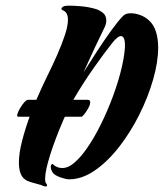

<svg xmlns="http://www.w3.org/2000/svg" viewBox="-20 -636 581 681"><path d="M135 24Q127 20 107 15Q87 10 76 5Q60 -3 53.5 -19.5Q47 -36 47 -59Q47 -92 58 -135Q69 -178 85 -222H45Q39 -222 41.5 -231Q44 -240 51 -252Q58 -264 66 -273Q74 -282 79 -282H109Q119 -305 128.5 -326Q138 -347 147 -365Q166 -403 182.5 -440.5Q199 -478 210 -511Q221 -544 221 -566Q221 -592 204 -599Q198 -601 198 -605Q198 -609 204 -612.5Q210 -616 223 -616Q245 -616 270.5 -613.5Q296 -611 320 -604Q333 -600 345 -590.5Q357 -581 357 -563Q357 -551 350 -537Q336 -509 316.5 -467.5Q297 -426 276 -379Q298 -414 324 -454Q350 -494 375 -528.5Q400 -563 417 -580Q426 -589 444 -589Q460 -589 477.5 -582.5Q495 -576 508 -564Q525 -549 533 -524Q541 -499 541 -467Q541 -416 523 -353.5Q505 -291 474 -229Q443 -167 402.5 -115Q362 -63 316.5 -31.5Q271 0 225 0Q214 0 194 -7Q174 -14 167 -24Q160 -35 160 -44Q160 -50 163 -53Q166 -56 167 -54Q182 -40 200 -40Q222 -40 242 -57.5Q262 -75 275 -92Q301 -125 326 -172Q351 -219 372 -272Q393 -325 406.5 -375.5Q420 -426 423 -466Q425 -508 409 -508Q397 -508 377 -482Q352 -451 313.5 -396.5Q275 -342 240 -282H291Q300 -282 300 -273Q300 -265 293.5 -253Q287 -241 279.5 -231.5Q272 -222 269 -222H210L205 -211Q176 -144 158 -87Q140 -30 140 -2Q140 11 144 15Q147 18 147 21Q147 28 135 24Z"/></svg>

Font: Praise
Style: Regular
Weight: 400
Designer: Robert E. Leuschke
Foundry: Robert E. Leuschke
Version: Version 1.100; ttfautohint (v1.8.3)